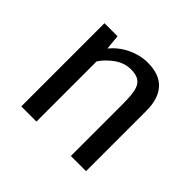

<svg xmlns="http://www.w3.org/2000/svg" viewBox="-134 -718 882 882"><g transform="rotate(45 307.5 -276.5)"><path d="M97.9 0V-540.5H182.6L189.7 -467.7Q222.6 -508.2 270.3 -530.8Q317.9 -553.3 366.7 -553.3Q443.1 -553.3 480.8 -511.8Q518.5 -470.3 518.5 -393.3V0H420V-332.8Q420 -388.7 413.8 -418.5Q407.7 -448.2 389.2 -462.6Q370.8 -476.9 333.8 -476.9Q293.3 -476.9 257.2 -452.1Q221 -427.2 196.4 -391.3V0Z"/></g></svg>

Font: Fira Code Fixed Retina
Style: Regular
Weight: 450
Monospace: yes
Designer: Carrois Corporate, Edenspiekermann AG, Nikita Prokopov
Foundry: Carrois Corporate, Edenspiekermann AG, Nikita Prokopov
Version: Version 5.002